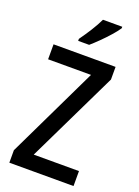

<svg xmlns="http://www.w3.org/2000/svg" viewBox="-173 -1013 786 1085"><g transform="rotate(20 220.0 -470.0)"><path d="M415 0H29V-75L293 -624H35V-714H408V-638L143 -90H415ZM366 -931Q353 -911 328 -882.5Q303 -854 275 -826.5Q247 -799 225 -780H159V-792Q185 -828 209.5 -867Q234 -906 250 -940H366Z"/></g></svg>

Font: Noto Sans Lao UI Cond Med
Style: Regular
Weight: 500
Width: 3
Designer: Monotype Design Team
Foundry: Monotype Imaging Inc.
Version: Version 2.000; ttfautohint (v1.8.4.7-5d5b)